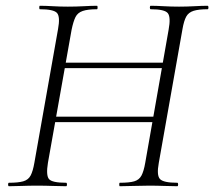

<svg xmlns="http://www.w3.org/2000/svg" viewBox="-20 -645 742 665"><path d="M11 0Q8 0 8 -6Q8 -12 11 -12Q43 -12 60.5 -17Q78 -22 86 -37Q94 -52 99 -81L181 -544Q189 -587 177.5 -600Q166 -613 118 -613Q116 -613 116 -619Q116 -625 118 -625Q138 -625 162.5 -623.5Q187 -622 215 -622Q244 -622 270.5 -623.5Q297 -625 316 -625Q318 -625 318 -619Q318 -613 316 -613Q284 -613 266.5 -607Q249 -601 241.5 -586Q234 -571 228 -542L146 -81Q139 -38 149.5 -25Q160 -12 209 -12Q212 -12 212 -6Q212 0 209 0Q189 0 163 -1Q137 -2 108 -2Q80 -2 55 -1Q30 0 11 0ZM150 -222 153 -241H536L533 -222ZM173 -409 177 -428H559L557 -409ZM395 0Q393 0 393 -6Q393 -12 395 -12Q428 -12 445 -17Q462 -22 470 -37Q478 -52 483 -81L564 -542Q572 -585 561.5 -599Q551 -613 502 -613Q499 -613 499 -619Q499 -625 502 -625Q521 -625 546.5 -623.5Q572 -622 600 -622Q627 -622 653.5 -623.5Q680 -625 699 -625Q702 -625 702 -619Q702 -613 699 -613Q668 -613 650.5 -607.5Q633 -602 625 -587.5Q617 -573 612 -544L530 -81Q522 -38 534 -25Q546 -12 594 -12Q597 -12 597 -6Q597 0 594 0Q575 0 549.5 -1Q524 -2 496 -2Q468 -2 441.5 -1Q415 0 395 0Z"/></svg>

Font: Cormorant Garamond Light
Style: Italic
Weight: 300
Italic angle: -10°
Designer: Christian Thalmann (Catharsis Fonts)
Foundry: Catharsis Fonts
Version: Version 4.001